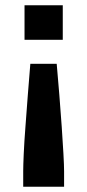

<svg xmlns="http://www.w3.org/2000/svg" viewBox="-20 -530 330 728"><path d="M73 -379V-510H218V-379ZM68 178V119Q68 98 70 53Q72 8 76.5 -50Q81 -108 85.5 -170Q90 -232 95 -288H195Q200 -232 205 -170Q210 -108 214 -50Q218 8 220.5 53Q223 98 223 119V178Z"/></svg>

Font: Saira SemiBold
Style: Regular
Weight: 600
Designer: Hector Gatti with collaboration of the Omnibus-Type team
Foundry: Omnibus-Type
Version: Version 1.100; ttfautohint (v1.8.3)